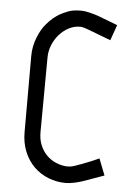

<svg xmlns="http://www.w3.org/2000/svg" viewBox="-52 -750 545 799"><g transform="rotate(5 220.5 -350.0)"><path d="M130 -191Q130 -161 140 -137Q150 -113 167 -96Q184 -79 206.5 -69.5Q229 -60 253 -59Q260 -59 267 -60Q274 -61 284.5 -64.5Q295 -68 311 -74Q327 -80 352 -90L384 -104L411 -35L324 -4Q307 2 287 6Q267 10 253 10Q215 10 180.5 -3.5Q146 -17 120 -42.5Q94 -68 79 -104.5Q64 -141 64 -186V-503Q64 -544 79 -581.5Q94 -619 112 -639Q128 -658 140.5 -668Q153 -678 166 -686L171 -688L168 -687Q179 -693 199.5 -701.5Q220 -710 255 -710Q270 -710 290 -705Q310 -700 325 -695L409 -663L386 -598L294 -633Q284 -637 274 -640Q264 -643 256 -643Q231 -643 208.5 -631Q186 -619 169 -599.5Q152 -580 142 -555Q132 -530 132 -503Z"/></g></svg>

Font: Marvel
Style: Bold
Weight: 700
Designer: Carolina Trebol
Foundry: Carolina Trebol
Version: Version 1.001